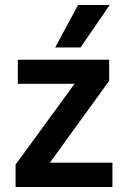

<svg xmlns="http://www.w3.org/2000/svg" viewBox="-20 -745 509 765"><path d="M200 -556 291 -725H417L301 -556ZM415 -507V-423L179 -97H428V0H42V-89L277 -411H51V-507Z"/></svg>

Font: Hind SemiBold
Style: Regular
Weight: 600
Designer: Manushi Parikh, Satya Rajpurohit
Foundry: Indian Type Foundry
Version: Version 2.001;PS 1.0;hotconv 1.0.79;makeotf.lib2.5.61930; tt